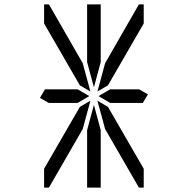

<svg xmlns="http://www.w3.org/2000/svg" viewBox="-20 -938 856 875"><path d="M472 -451 635 -169V-83H613L459 -350L424 -479ZM482 -531H614L654 -508L631 -469H482L429 -500ZM439 -345V-83H377V-345L408 -460ZM377 -655V-918H439V-655L408 -540ZM459 -650 613 -918H635V-831L472 -549L424 -521ZM203 -83H181V-169L344 -451L392 -479L357 -350ZM334 -469H202L162 -492L185 -531H334L387 -500ZM181 -831V-918H203L357 -650L392 -521L344 -549Z"/></svg>

Font: DSEG14 Modern
Style: Light
Weight: 300
Designer: Keshikan(Twitter:@keshinomi_88pro)
Version: Version 0.46